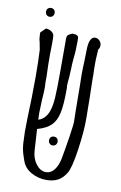

<svg xmlns="http://www.w3.org/2000/svg" viewBox="-88 -818 553 881"><g transform="rotate(10 188.5 -377.5)"><path d="M323 -388Q323 -334 324 -299Q325 -240 312 -150Q299 -60 283 -36Q267 -10 245 1.5Q223 13 192 13Q153 13 120.5 -5.5Q88 -24 77 -58Q75 -63 70 -78.5Q65 -94 62.5 -107Q60 -120 59 -136Q57 -174 57 -190L58 -251L61 -348L62 -444Q62 -518 59 -570L53 -602Q48 -618 48 -631L47 -648L70 -671Q84 -671 96 -663Q108 -655 109 -644Q110 -635 110 -608Q110 -577 109 -558Q109 -506 110 -487L111 -458V-429V-422Q112 -415 112 -400Q112 -382 109 -343Q107 -297 107 -284L108 -253Q116 -255 124 -260Q144 -273 154 -299Q164 -325 166.5 -365.5Q169 -406 169 -481V-569V-642Q169 -652 172.5 -656.5Q176 -661 193 -669Q209 -669 215 -665.5Q221 -662 222 -658Q223 -654 223 -641Q223 -590 219 -561Q216 -528 216 -511L214 -470Q211 -442 211 -428Q211 -423 212 -419V-411Q212 -342 204 -303.5Q196 -265 174.5 -243.5Q153 -222 110 -210L116 -112Q118 -74 138 -48Q158 -22 184 -22Q207 -22 223 -43Q239 -64 245 -97Q253 -139 263 -203.5Q273 -268 271 -279Q271 -312 270 -332Q270 -393 269 -439Q268 -458 268 -491Q268 -522 270 -560L271 -604Q271 -636 278.5 -652.5Q286 -669 300 -669Q312 -669 321 -659.5Q330 -650 330 -638Q330 -625 323 -618Q323 -610 321.5 -591.5Q320 -573 320 -555Q320 -515 321 -502V-476ZM173 -169Q173 -178 178.5 -183.5Q184 -189 193 -189Q202 -189 207.5 -183.5Q213 -178 213 -169Q213 -160 207.5 -154Q202 -148 193 -148Q184 -148 178.5 -154Q173 -160 173 -169ZM57 -748Q57 -757 62.5 -762.5Q68 -768 77 -768Q86 -768 91.5 -762.5Q97 -757 97 -748Q97 -739 91.5 -733Q86 -727 77 -727Q68 -727 62.5 -733Q57 -739 57 -748Z"/></g></svg>

Font: Amatic SC
Style: Bold
Weight: 700
Designer: Multiple Designers
Foundry: Vernon Adams
Version: Version 2.505